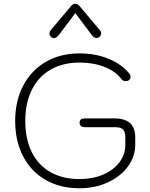

<svg xmlns="http://www.w3.org/2000/svg" viewBox="-20 -995 803 1025"><path d="M61 -349Q61 -456 104 -538Q147 -620 225 -665Q303 -710 405 -710Q489 -710 559 -681.5Q629 -653 670 -603Q677 -595 677 -585Q677 -573 668 -567Q662 -562 651 -562Q636 -562 629 -572Q598 -614 538.5 -637.5Q479 -661 405 -661Q316 -661 250.5 -623.5Q185 -586 150 -515.5Q115 -445 115 -349Q115 -253 149.5 -183Q184 -113 249.5 -76Q315 -39 404 -39Q474 -39 529.5 -62.5Q585 -86 617 -128Q649 -170 649 -222V-260Q649 -291 637 -303.5Q625 -316 595 -316H435Q405 -316 405 -339Q405 -352 412 -357.5Q419 -363 435 -363H589Q646 -363 674 -338Q702 -313 702 -261V-223Q702 -159 662.5 -105.5Q623 -52 554.5 -21Q486 10 404 10Q301 10 223.5 -34.5Q146 -79 103.5 -160.5Q61 -242 61 -349ZM244 -815Q244 -826 251 -834L357 -960Q368 -975 382 -975Q395 -975 407 -960L513 -834Q520 -826 520 -816Q520 -805 509 -797Q503 -792 495 -792Q482 -792 470 -808L382 -925L294 -808Q280 -791 268 -791Q262 -791 255 -796Q244 -804 244 -815Z"/></svg>

Font: Kodchasan ExtraLight
Style: Regular
Weight: 275
Version: Version 1.000; ttfautohint (v1.6)